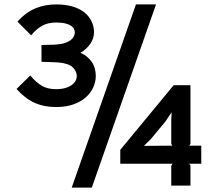

<svg xmlns="http://www.w3.org/2000/svg" viewBox="-20 -840 987 870"><path d="M892 -98H837L843 -90V1H756V-89L762 -98H525V-161L767 -454H843V-189L838 -180H892ZM687 -820 396 10H305L596 -820ZM414 -496Q414 -470 403 -445Q392 -420 370 -400Q348 -380 314 -367.5Q280 -355 234 -355Q179 -355 136 -374.5Q93 -394 55 -437L117 -498Q144 -466 170 -451Q196 -436 233 -436Q260 -436 278.5 -442Q297 -448 308 -457Q319 -466 323.5 -476Q328 -486 328 -494Q328 -517 309.5 -535Q291 -553 244 -557Q237 -558 225 -558Q213 -558 200 -559Q185 -559 168 -560V-636Q185 -636 200 -637Q213 -637 224.5 -637.5Q236 -638 241 -639Q265 -641 280.5 -647.5Q296 -654 304.5 -662Q313 -670 316 -678.5Q319 -687 319 -694Q319 -700 315.5 -708Q312 -716 303 -722.5Q294 -729 277.5 -733.5Q261 -738 234 -738Q199 -738 173 -724.5Q147 -711 121 -680L59 -742Q97 -784 140 -802Q183 -820 235 -820Q278 -820 310.5 -810Q343 -800 364 -782.5Q385 -765 395.5 -742Q406 -719 406 -694Q406 -665 388.5 -640.5Q371 -616 346 -602V-600Q376 -587 395 -560.5Q414 -534 414 -496ZM761 -180 756 -188V-298L758 -331L748 -317L730 -290L662 -208L634 -181L633 -179Z"/></svg>

Font: Sinkin Sans 500 Medium
Style: 500 Medium
Weight: 500
Designer: Keith Bates
Foundry: K-Type
Version: Sinkin Sans (version 1.0)  by Keith Bates   •   © 2014   www